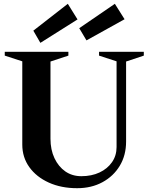

<svg xmlns="http://www.w3.org/2000/svg" viewBox="-20 -972 792 1008"><path d="M385 16Q301 16 236 -13.5Q171 -43 134 -94.5Q97 -146 97 -213V-650L5 -680V-700H339V-680L245 -649V-244Q245 -186 266 -141.5Q287 -97 323 -72Q359 -47 407 -47Q461 -47 502.5 -66.5Q544 -86 568 -120.5Q592 -155 592 -200V-650L500 -680V-700H735V-680L642 -649V-229Q642 -157 609 -102Q576 -47 518 -15.5Q460 16 385 16ZM192 -747 155 -811 336 -952 387 -870ZM434 -760 396 -824 583 -952 634 -871Z"/></svg>

Font: Wittgenstein
Style: Bold
Weight: 700
Designer: Jörg Drees
Foundry: Jörg Drees
Version: Version 1.303; ttfautohint (v1.8.4.7-5d5b)